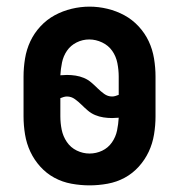

<svg xmlns="http://www.w3.org/2000/svg" viewBox="-20 -551 540 579"><path d="M250 8Q223 8 195.5 3Q168 -2 144 -15Q120 -28 101.5 -48.5Q83 -69 71.5 -93.5Q60 -118 55.5 -145.5Q51 -173 51 -200V-320Q51 -347 55.5 -374.5Q60 -402 71.5 -426.5Q83 -451 102 -471.5Q121 -492 145 -505Q169 -518 196 -524.5Q223 -531 250 -531Q277 -531 304 -524.5Q331 -518 355 -505Q379 -492 398 -471.5Q417 -451 428.5 -426.5Q440 -402 444.5 -374.5Q449 -347 449 -320V-200Q449 -173 444.5 -145.5Q440 -118 428.5 -93.5Q417 -69 398.5 -48.5Q380 -28 356 -15Q332 -2 304.5 3Q277 8 250 8ZM318 -260Q323 -260 328 -261.5Q333 -263 338 -265V-320Q338 -340 334 -360.5Q330 -381 318.5 -397.5Q307 -414 288 -423Q269 -432 249 -432Q229 -432 211 -423Q193 -414 182 -398Q171 -382 167 -362.5Q163 -343 162 -324Q167 -324 172 -324.5Q177 -325 182 -325Q195 -325 208 -323Q221 -321 233 -316Q245 -311 255 -302.5Q265 -294 274 -285Q283 -276 294 -268Q305 -260 318 -260ZM250 -88Q270 -88 288 -96.5Q306 -105 317.5 -121.5Q329 -138 333 -157.5Q337 -177 338 -196Q333 -196 328 -195.5Q323 -195 318 -195Q305 -195 292 -197Q279 -199 267 -204Q255 -209 245 -217.5Q235 -226 226 -235Q217 -244 206 -252Q195 -260 182 -260Q177 -260 172 -258.5Q167 -257 162 -255V-200Q162 -180 166 -160Q170 -140 181.5 -123Q193 -106 211.5 -97Q230 -88 250 -88Z"/></svg>

Font: Zed Mono
Style: Bold
Weight: 700
Monospace: yes
Designer: Belleve Invis
Foundry: Belleve Invis
Version: Version 1.0.0; ttfautohint (v1.8.4)